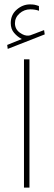

<svg xmlns="http://www.w3.org/2000/svg" viewBox="-20 -852 243 872"><path d="M79.1 -674.8Q59.6 -684.6 44.2 -702.4Q28.8 -720.2 28.8 -747.1Q28.8 -785.2 56.2 -808.6Q83.5 -832 115.7 -832Q128.4 -832 136.2 -830.6Q144 -829.1 156.7 -824.7L157.2 -803.2Q138.7 -809.6 117.7 -809.6Q89.8 -809.6 68.8 -791Q47.9 -772.5 47.9 -746.6Q47.9 -719.7 69.6 -703.9Q91.3 -688 110.8 -690.4Q117.2 -690.9 124.5 -694.3L180.2 -715.3L183.1 -695.8L15.1 -629.9L12.7 -647.9ZM113.8 -582.5V0H88.9V-582.5Z"/></svg>

Font: Vazirmatn RD UI Thin
Style: Regular
Weight: 100
Designer: Saber Rastikerdar
Foundry: Saber Rastikerdar
Version: Version 33.003